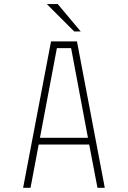

<svg xmlns="http://www.w3.org/2000/svg" viewBox="-20 -898 610 918"><path d="M366 -747.5H335L204 -878.5H256ZM446 0 406.5 -207H165L126 0H90.5L224 -700H348L481 0ZM252 -668 171 -239H400.5L320 -668Z"/></svg>

Font: League Mono Narrow Thin
Style: Regular
Weight: 100
Width: 3
Designer: Tyler Finck
Foundry: The League of Moveable Type / Tyler Finck
Version: Version 2.210